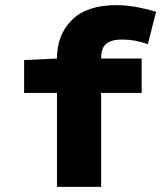

<svg xmlns="http://www.w3.org/2000/svg" viewBox="-20 -728 640 748"><path d="M202 0V-366H74V-494L202 -500V-502Q202 -592 260 -650Q318 -708 434 -708Q501 -708 588 -682L556 -556Q506 -574 456 -574Q414 -574 394 -557.5Q374 -541 374 -502V-500H532V-366H374V0Z"/></svg>

Font: TypoPRO Source Code Pro
Style: Regular
Weight: 900
Monospace: yes
Designer: Paul D. Hunt, Teo Tuominen
Foundry: Adobe Systems Incorporated
Version: Version 2.010;PS 1.0;hotconv 1.0.84;makeotf.lib2.5.63406